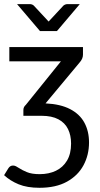

<svg xmlns="http://www.w3.org/2000/svg" viewBox="-28 -736 488 936"><path d="M164.5 179.5Q104.5 179.5 63 162.5Q21.5 145.5 -8 118L13 84Q21.5 71 35.5 71Q42.5 71 49.8 74.5Q57 78 65 83.5Q80 93.5 103 103Q126.5 113 165.5 113Q210 113 244.5 96.5Q279 80 298.8 46.8Q318.5 13.5 318.5 -36Q318.5 -76.5 303.5 -107Q288.5 -137.5 256.5 -154.5Q224.5 -171.5 174.5 -171.5H86V-200Q86 -214.5 98 -225L269 -437H17.5V-506.5H376.5V-469Q376.5 -449 359 -430L194 -232Q267 -228.5 314 -204Q361 -179.5 383.5 -137.8Q406 -96 406 -41.5Q406 19.5 379 69.8Q352 120 298.2 149.8Q244.5 179.5 164.5 179.5ZM249.5 -584.5H167L55 -716H116.5Q128.5 -716 136.5 -709L209 -631L281.5 -709Q290.5 -716 301.5 -716H361Z"/></svg>

Font: Verano Sans
Style: Regular
Weight: 400
Designer: Lukasz Dziedzic with Adam Twardoch and Botio Nikoltchev
Foundry: tyPoland Lukasz Dziedzic
Version: Version 3.001;December 28, 2019;FontCreator 12.0.0.2547 64-b